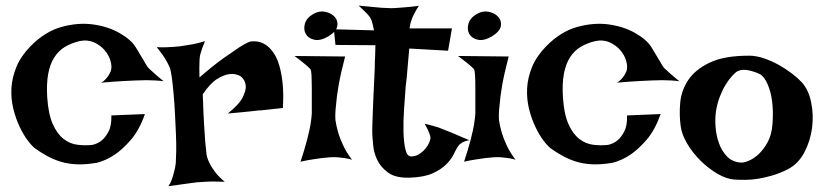

<svg xmlns="http://www.w3.org/2000/svg" viewBox="-20 -635 2933 681"><path d="M560.5 -346.7Q548.8 -348.6 531.7 -349.6Q514.6 -350.6 499 -350.6Q481.4 -350.6 461.9 -349.6Q441.4 -348.6 420.9 -347.7Q403.3 -346.7 381.3 -345.2Q359.4 -343.8 338.9 -341.8Q346.7 -345.7 353 -352.5Q359.4 -359.4 364.3 -366.2Q369.1 -374 373 -382.8Q377.9 -397.5 372.1 -418.5Q366.2 -439.5 351.1 -457Q335.9 -474.6 313 -484.9Q290 -495.1 262.7 -489.3Q233.4 -482.4 210.4 -468.8Q187.5 -455.1 172.4 -431.2Q157.2 -407.2 150.9 -372.6Q144.5 -337.9 147.5 -290Q151.4 -230.5 167 -195.3Q182.6 -160.2 205.1 -142.6Q227.5 -125 254.4 -121.6Q281.2 -118.2 307.6 -121.1Q326.2 -125 341.8 -137.7Q354.5 -148.4 365.2 -168.9Q376 -189.5 375 -225.6L494.1 -230.5Q473.6 -172.9 444.3 -139.2Q415 -105.5 387.7 -86.9Q355.5 -65.4 323.2 -57.6Q283.2 -50.8 252 -52.2Q220.7 -53.7 195.3 -61.5Q169.9 -69.3 148.4 -81.1Q127 -92.8 107.4 -106.4Q94.7 -115.2 79.1 -135.7Q63.5 -156.2 49.8 -185.1Q36.1 -213.9 27.3 -249Q18.6 -284.2 20.5 -321.8Q22.5 -359.4 38.1 -397.5Q53.7 -435.5 87.9 -470.7Q139.6 -523.4 198.7 -539.6Q257.8 -555.7 310.5 -548.3Q363.3 -541 404.3 -517.6Q445.3 -494.1 461.9 -466.8Q478.5 -439.5 486.8 -425.3Q495.1 -411.1 499.5 -403.8Q503.9 -396.5 507.3 -393.1Q510.7 -389.6 517.6 -383.8Q522.5 -378.9 529.3 -373Q535.2 -368.2 543 -361.3Q550.8 -354.5 560.5 -346.7Z M536.1 -467.8Q554.7 -466.8 569.8 -467.3Q585 -467.8 595.7 -468.8Q608.4 -469.7 618.2 -470.7Q632.8 -472.7 648.4 -475.6Q662.1 -477.5 677.2 -481Q692.4 -484.4 707 -489.3Q701.2 -474.6 697.3 -463.9Q693.4 -453.1 691.4 -445.3Q688.5 -436.5 688.5 -430.7Q687.5 -423.8 687.5 -414.1Q686.5 -397.5 687.5 -360.4Q738.3 -404.3 772.9 -428.7Q807.6 -453.1 828.1 -466.8Q852.5 -482.4 866.2 -487.3Q902.3 -493.2 929.7 -470.7Q941.4 -460.9 952.1 -444.8Q962.9 -428.7 970.7 -402.3Q978.5 -376 982.4 -339.4Q986.3 -302.7 983.4 -252Q962.9 -250 946.8 -248Q930.7 -246.1 919.9 -245.1Q907.2 -243.2 896.5 -243.2L870.1 -240.2Q856.4 -238.3 836.4 -236.8Q816.4 -235.4 788.1 -232.4Q829.1 -265.6 841.3 -290.5Q853.5 -315.4 851.6 -332Q849.6 -350.6 834 -364.3Q815.4 -375 793.9 -372.1Q775.4 -370.1 751 -355.5Q726.6 -340.8 699.2 -300.8Q701.2 -238.3 703.6 -197.3Q706.1 -156.2 708 -130.9Q710.9 -101.6 712.9 -85Q715.8 -70.3 724.6 -53.7Q731.4 -40 744.1 -23.4Q756.8 -6.8 777.3 9.8Q734.4 7.8 707 9.8Q690.4 10.7 677.7 11.7Q664.1 13.7 648.4 15.6Q634.8 17.6 616.7 20Q598.6 22.5 577.1 25.4Q585 14.6 589.8 0.5Q594.7 -13.7 597.7 -26.4Q601.6 -41 603.5 -56.6Q604.5 -70.3 605 -97.7Q605.5 -125 604 -159.7Q602.5 -194.3 600.6 -231.9Q598.6 -269.5 595.7 -302.7Q592.8 -335.9 589.4 -360.8Q585.9 -385.7 582 -395.5Q577.1 -407.2 570.3 -418.9Q564.5 -429.7 555.7 -441.9Q546.9 -454.1 536.1 -467.8Z M1024.4 -436.5 1204.1 -434.6Q1188.5 -375 1181.2 -333Q1173.8 -291 1171.9 -262.7Q1168 -230.5 1169.9 -208Q1172.9 -187.5 1179.7 -164.1Q1185.5 -144.5 1197.3 -119.1Q1209 -93.8 1228.5 -68.4Q1216.8 -72.3 1203.1 -74.2Q1189.5 -76.2 1177.7 -77.1Q1164.1 -78.1 1150.4 -77.1Q1136.7 -76.2 1120.1 -74.2Q1106.4 -72.3 1086.9 -69.3Q1067.4 -66.4 1045.9 -61.5Q1060.5 -105.5 1068.8 -137.7Q1077.1 -169.9 1081.1 -191.4Q1085 -216.8 1085.9 -232.4Q1085.9 -252 1085.9 -276.9Q1085.9 -301.8 1085.9 -325.2Q1085.9 -348.6 1085 -366.7Q1084 -384.8 1081.1 -389.6L1071.3 -399.4Q1065.4 -404.3 1054.2 -413.6Q1043 -422.9 1024.4 -436.5ZM1093.8 -586.9Q1114.3 -597.7 1135.3 -592.8Q1156.2 -587.9 1168 -574.2Q1179.7 -560.5 1176.3 -542Q1172.9 -523.4 1144.5 -505.9Q1116.2 -489.3 1094.7 -494.1Q1073.2 -499 1064.5 -514.6Q1055.7 -530.3 1061.5 -551.3Q1067.4 -572.3 1093.8 -586.9Z M1252 -615.2Q1281.2 -612.3 1301.3 -610.4Q1321.3 -608.4 1334 -607.4Q1348.6 -606.4 1357.4 -606.4Q1366.2 -605.5 1380.9 -606.4Q1393.6 -607.4 1414.1 -608.9Q1434.6 -610.4 1465.8 -614.3Q1459 -604.5 1455.1 -597.2Q1451.2 -589.8 1448.2 -584L1442.4 -572.3Q1440.4 -566.4 1438.5 -560.5Q1436.5 -555.7 1435.1 -548.8Q1433.6 -542 1432.6 -534.2H1583L1569.3 -455.1L1431.6 -462.9Q1426.8 -413.1 1424.8 -385.7Q1422.9 -358.4 1420.9 -345.7L1418.9 -328.1Q1416 -291 1413.1 -247.6Q1410.2 -204.1 1411.1 -167Q1412.1 -129.9 1418 -105Q1423.8 -80.1 1438.5 -80.1Q1453.1 -80.1 1465.8 -87.9Q1478.5 -95.7 1487.8 -106.4Q1497.1 -117.2 1502 -128.4Q1506.8 -139.6 1506.8 -145.5Q1506.8 -151.4 1503.9 -159.2Q1499 -173.8 1486.3 -196.3Q1514.6 -189.5 1536.1 -182.6Q1546.9 -178.7 1555.7 -174.8Q1565.4 -170.9 1578.1 -166Q1588.9 -161.1 1605.5 -154.3Q1622.1 -147.5 1644.5 -137.7Q1623 -133.8 1613.3 -125Q1607.4 -121.1 1604.5 -116.2Q1597.7 -105.5 1588.9 -87.4Q1580.1 -69.3 1562.5 -51.8Q1544.9 -34.2 1515.1 -20.5Q1485.4 -6.8 1435.5 -4.9Q1383.8 -2.9 1356.9 -22.5Q1330.1 -42 1317.9 -67.9Q1305.7 -93.8 1303.7 -119.1Q1301.8 -144.5 1300.8 -153.3Q1299.8 -162.1 1300.8 -197.3Q1301.8 -232.4 1303.7 -274.9Q1305.7 -317.4 1307.6 -356.9Q1309.6 -396.5 1309.6 -415Q1309.6 -424.8 1310.5 -435.5Q1310.5 -444.3 1311 -454.6Q1311.5 -464.8 1311.5 -474.6L1169.9 -475.6L1164.1 -531.2L1306.6 -527.3Q1304.7 -538.1 1302.2 -547.4Q1299.8 -556.6 1297.9 -562.5Q1294.9 -569.3 1292 -574.2Q1288.1 -579.1 1283.2 -585Q1278.3 -589.8 1270.5 -597.7Q1262.7 -605.5 1252 -615.2Z M1604.5 -436.5 1784.2 -434.6Q1768.6 -375 1761.2 -333Q1753.9 -291 1752 -262.7Q1748 -230.5 1750 -208Q1752.9 -187.5 1759.8 -164.1Q1765.6 -144.5 1777.3 -119.1Q1789.1 -93.8 1808.6 -68.4Q1796.9 -72.3 1783.2 -74.2Q1769.5 -76.2 1757.8 -77.1Q1744.1 -78.1 1730.5 -77.1Q1716.8 -76.2 1700.2 -74.2Q1686.5 -72.3 1667 -69.3Q1647.5 -66.4 1626 -61.5Q1640.6 -105.5 1648.9 -137.7Q1657.2 -169.9 1661.1 -191.4Q1665 -216.8 1666 -232.4Q1666 -252 1666 -276.9Q1666 -301.8 1666 -325.2Q1666 -348.6 1665 -366.7Q1664.1 -384.8 1661.1 -389.6L1651.4 -399.4Q1645.5 -404.3 1634.3 -413.6Q1623 -422.9 1604.5 -436.5ZM1673.8 -586.9Q1694.3 -597.7 1715.3 -592.8Q1736.3 -587.9 1748 -574.2Q1759.8 -560.5 1756.3 -542Q1752.9 -523.4 1724.6 -505.9Q1696.3 -489.3 1674.8 -494.1Q1653.3 -499 1644.5 -514.6Q1635.7 -530.3 1641.6 -551.3Q1647.5 -572.3 1673.8 -586.9Z M2389.6 -346.7Q2377.9 -348.6 2360.8 -349.6Q2343.8 -350.6 2328.1 -350.6Q2310.5 -350.6 2291 -349.6Q2270.5 -348.6 2250 -347.7Q2232.4 -346.7 2210.4 -345.2Q2188.5 -343.8 2168 -341.8Q2175.8 -345.7 2182.1 -352.5Q2188.5 -359.4 2193.4 -366.2Q2198.2 -374 2202.1 -382.8Q2207 -397.5 2201.2 -418.5Q2195.3 -439.5 2180.2 -457Q2165 -474.6 2142.1 -484.9Q2119.1 -495.1 2091.8 -489.3Q2062.5 -482.4 2039.6 -468.8Q2016.6 -455.1 2001.5 -431.2Q1986.3 -407.2 1980 -372.6Q1973.6 -337.9 1976.6 -290Q1980.5 -230.5 1996.1 -195.3Q2011.7 -160.2 2034.2 -142.6Q2056.6 -125 2083.5 -121.6Q2110.4 -118.2 2136.7 -121.1Q2155.3 -125 2170.9 -137.7Q2183.6 -148.4 2194.3 -168.9Q2205.1 -189.5 2204.1 -225.6L2323.2 -230.5Q2302.7 -172.9 2273.4 -139.2Q2244.1 -105.5 2216.8 -86.9Q2184.6 -65.4 2152.3 -57.6Q2112.3 -50.8 2081.1 -52.2Q2049.8 -53.7 2024.4 -61.5Q1999 -69.3 1977.5 -81.1Q1956.1 -92.8 1936.5 -106.4Q1923.8 -115.2 1908.2 -135.7Q1892.6 -156.2 1878.9 -185.1Q1865.2 -213.9 1856.4 -249Q1847.7 -284.2 1849.6 -321.8Q1851.6 -359.4 1867.2 -397.5Q1882.8 -435.5 1917 -470.7Q1968.8 -523.4 2027.8 -539.6Q2086.9 -555.7 2139.6 -548.3Q2192.4 -541 2233.4 -517.6Q2274.4 -494.1 2291 -466.8Q2307.6 -439.5 2315.9 -425.3Q2324.2 -411.1 2328.6 -403.8Q2333 -396.5 2336.4 -393.1Q2339.8 -389.6 2346.7 -383.8Q2351.6 -378.9 2358.4 -373Q2364.3 -368.2 2372.1 -361.3Q2379.9 -354.5 2389.6 -346.7Z M2636.7 -437.5Q2662.1 -437.5 2689.5 -428.2Q2716.8 -418.9 2742.2 -404.8Q2767.6 -390.6 2788.6 -374.5Q2809.6 -358.4 2823.2 -343.8Q2847.7 -317.4 2856.9 -272.9Q2866.2 -228.5 2860.4 -182.1Q2854.5 -135.7 2833 -94.7Q2811.5 -53.7 2773.4 -34.2Q2746.1 -20.5 2719.7 -12.7Q2693.4 -4.9 2668.9 -1Q2644.5 2.9 2623 2.9Q2601.6 2.9 2585.9 2Q2556.6 0 2524.9 -18.6Q2493.2 -37.1 2465.3 -64.5Q2437.5 -91.8 2418 -124.5Q2398.4 -157.2 2394.5 -186.5Q2388.7 -226.6 2392.6 -270.5Q2396.5 -314.5 2421.4 -351.6Q2446.3 -388.7 2497.6 -413.1Q2548.8 -437.5 2636.7 -437.5ZM2604.5 -58.6Q2615.2 -56.6 2633.8 -64Q2652.3 -71.3 2670.4 -87.9Q2688.5 -104.5 2702.6 -130.4Q2716.8 -156.2 2719.7 -193.4Q2722.7 -229.5 2720.2 -259.8Q2717.8 -290 2710.9 -313Q2704.1 -335.9 2695.3 -350.6Q2686.5 -365.2 2676.8 -371.1Q2660.2 -379.9 2636.7 -385.3Q2613.3 -390.6 2596.7 -382.8Q2588.9 -378.9 2577.1 -366.2Q2565.4 -353.5 2553.7 -334.5Q2542 -315.4 2532.7 -291Q2523.4 -266.6 2519.5 -240.2Q2515.6 -213.9 2518.1 -183.6Q2520.5 -153.3 2530.3 -126.5Q2540 -99.6 2558.1 -80.6Q2576.2 -61.5 2604.5 -58.6Z"/></svg>

Font: Irish Grover
Style: Regular
Weight: 400
Designer: Squid
Foundry: Font Diner, Inc DBA Sideshow
Version: Version 1.000